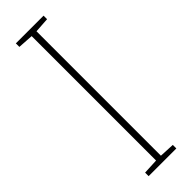

<svg xmlns="http://www.w3.org/2000/svg" viewBox="-246 -722 730 730"><g transform="rotate(-45 119.0 -357.0)"><path d="M194 0V-19L133 -22V-691L194 -695V-714H45V-695L107 -691V-22L45 -19V0Z"/></g></svg>

Font: Noto Sans Devanagari Condensed Thin
Style: Regular
Weight: 100
Width: 3
Designer: Jelle Bosma - Monotype Design Team
Foundry: Monotype Imaging Inc.
Version: Version 2.004